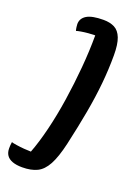

<svg xmlns="http://www.w3.org/2000/svg" viewBox="-210 -874 800 1103"><g transform="rotate(20 190.5 -322.0)"><path d="M224 -800Q264 -800 292 -785.5Q320 -771 334.5 -733.5Q349 -696 349 -629Q349 -543 340.5 -456Q332 -369 314.5 -272Q297 -175 271 -60Q251 27 225.5 74Q200 121 163.5 138.5Q127 156 73 156Q37 156 13 147Q-11 138 -22.5 121Q-34 104 -34 79Q-34 72 -33.5 61.5Q-33 51 -31 40Q-23 43 0 46.5Q23 50 48 52Q73 54 90 54Q116 -14 138 -104Q160 -194 175.5 -296Q191 -398 200 -502Q209 -606 209 -700Q192 -700 168.5 -698Q145 -696 124.5 -692.5Q104 -689 96 -686Q93 -696 91.5 -708Q90 -720 90 -726Q90 -761 122 -780.5Q154 -800 224 -800Z"/></g></svg>

Font: Lemonada Medium
Style: Regular
Weight: 500
Designer: Mohamed Gaber (Arabic), Eduardo Tunni (Latin)
Foundry: Kief Type Foundry
Version: Version 4.004; ttfautohint (v1.8.2)